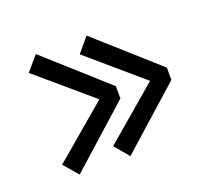

<svg xmlns="http://www.w3.org/2000/svg" viewBox="-86 -700 775 690"><g transform="rotate(-20 301.0 -354.5)"><path d="M341 -378V-331L110 -124L63 -179L269 -354L63 -530L110 -585ZM536 -378V-331L304 -124L258 -179L463 -354L258 -530L304 -585Z"/></g></svg>

Font: Myanmar Chatu
Style: Regular
Weight: 400
Designer: Danh Hong
Foundry: Google Inc.
Version: Version 2.00 November 20, 2015